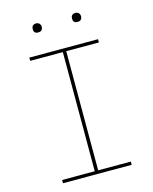

<svg xmlns="http://www.w3.org/2000/svg" viewBox="-132 -999 865 1085"><g transform="rotate(-15 300.0 -456.0)"><path d="M501 0H99V-19H290V-716H99V-735H501V-716H310V-19H501ZM415 -859Q410 -859 404.5 -860.5Q399 -862 395.5 -865.5Q392 -869 390.5 -874.5Q389 -880 389 -885Q389 -890 390.5 -895.5Q392 -901 395.5 -904.5Q399 -908 404.5 -910Q410 -912 415 -912Q420 -912 425.5 -910Q431 -908 434.5 -904.5Q438 -901 440 -895.5Q442 -890 442 -885Q442 -880 440 -874.5Q438 -869 434.5 -865.5Q431 -862 425.5 -860.5Q420 -859 415 -859ZM185 -859Q180 -859 174.5 -860.5Q169 -862 165.5 -865.5Q162 -869 160.5 -874.5Q159 -880 159 -885Q159 -890 160.5 -895.5Q162 -901 165.5 -904.5Q169 -908 174.5 -910Q180 -912 185 -912Q190 -912 195.5 -910Q201 -908 204.5 -904.5Q208 -901 210 -895.5Q212 -890 212 -885Q212 -880 210 -874.5Q208 -869 204.5 -865.5Q201 -862 195.5 -860.5Q190 -859 185 -859Z"/></g></svg>

Font: Iosevka Thin Extended
Style: Regular
Weight: 100
Width: 7
Monospace: yes
Designer: Belleve Invis
Foundry: Belleve Invis
Version: Version 32.5.0; ttfautohint (v1.8.4)